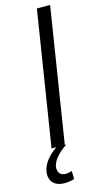

<svg xmlns="http://www.w3.org/2000/svg" viewBox="-135 -740 509 967"><g transform="rotate(-15 119.5 -257.0)"><path d="M125 136C114 140 103 142 93 142C70 142 53 131 53 103C53 67 89 29 133 0H125L236 -700H167L56 0H81C21 42 -2 86 0 126C4 172 39 186 75 186C93 186 111 183 126 178Z"/></g></svg>

Font: Arthouse Owned
Style: Italic
Weight: 400
Italic angle: -10°
Designer: Jeremy Tribby
Foundry: Tribby Type
Version: Version 1.000;PS 001.000;hotconv 1.0.88;makeotf.lib2.5.64775